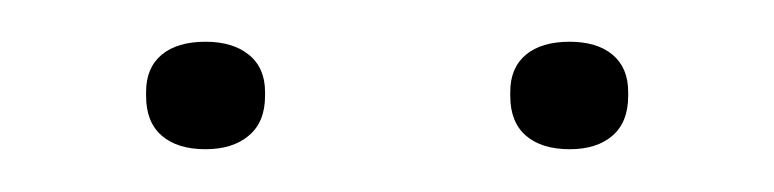

<svg xmlns="http://www.w3.org/2000/svg" viewBox="-20 -668 371 92"><path d="M78.5 -596.5Q65 -596.5 57.5 -603Q50 -609.5 50 -622V-624Q50 -635.5 57.5 -641.8Q65 -648 78.5 -648Q91.5 -648 99.2 -641.8Q107 -635.5 107 -624V-622Q107 -609.5 99.2 -603Q91.5 -596.5 78.5 -596.5ZM253 -596.5Q239.5 -596.5 232 -603Q224.5 -609.5 224.5 -622V-624Q224.5 -635.5 232 -641.8Q239.5 -648 253 -648Q266 -648 273.5 -641.8Q281 -635.5 281 -624V-622Q281 -609.5 273.5 -603Q266 -596.5 253 -596.5Z"/></svg>

Font: Anek Latin Expanded Thin
Style: Regular
Weight: 250
Width: 7
Designer: Yesha Goshar
Foundry: Ek Type
Version: Version 1.003